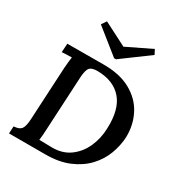

<svg xmlns="http://www.w3.org/2000/svg" viewBox="-216 -1107 1182 1258"><g transform="rotate(30 374.5 -478.5)"><path d="M344 -701Q470 -702 553 -656Q636 -610 676 -533Q716 -456 714 -363Q711 -298 687 -233.5Q663 -169 614 -116.5Q565 -64 490 -32Q415 0 312 0H37L40 -55Q81 -57 96.5 -76.5Q112 -96 115 -154L136 -553Q140 -607 145 -637Q128 -637 105.5 -636Q83 -635 70 -634L74 -700ZM338 -644Q294 -645 277.5 -626.5Q261 -608 258 -550L237 -149Q236 -122 234 -98.5Q232 -75 230 -63Q250 -63 279 -62Q308 -61 329 -61Q407 -61 462 -101.5Q517 -142 546.5 -208Q576 -274 578 -351Q584 -496 521 -569Q458 -642 338 -644ZM401 -771H387L201 -920L226 -957L402 -867L588 -957L606 -922Z"/></g></svg>

Font: Lora SemiBold
Style: Italic
Weight: 600
Italic angle: -3°
Designer: Olga Karpushina, Alexei Vanyashin (Cyrillic)
Foundry: Cyreal
Version: Version 3.011; ttfautohint (v1.8.4.7-5d5b)